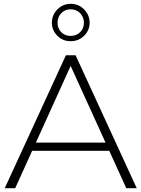

<svg xmlns="http://www.w3.org/2000/svg" viewBox="-20 -991 745 1011"><path d="M5 0 327 -700H378L700 0H645L341 -668H363L60 0ZM123 -197 140 -240H559L576 -197ZM352 -774Q323 -774 301 -787.5Q279 -801 266 -823Q253 -845 253 -871Q253 -898 266 -920.5Q279 -943 301.5 -957Q324 -971 352 -971Q381 -971 403.5 -957Q426 -943 439 -920.5Q452 -898 452 -871Q452 -845 439 -823Q426 -801 403.5 -787.5Q381 -774 352 -774ZM352 -802Q383 -802 402.5 -822Q422 -842 422 -871Q422 -900 402.5 -921Q383 -942 352 -942Q322 -942 302.5 -921.5Q283 -901 283 -871Q283 -842 302 -822Q321 -802 352 -802Z"/></svg>

Font: Modern
Style: Regular
Weight: 300
Designer: Julieta Ulanovsky
Foundry: Julieta Ulanovsky
Version: Version 8.000